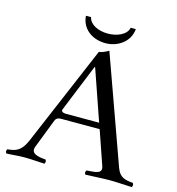

<svg xmlns="http://www.w3.org/2000/svg" viewBox="-117 -905 934 1011"><g transform="rotate(15 349.5 -399.5)"><path d="M498.6 -804H470.6C463.6 -765 411.6 -743 362.6 -743C309.6 -743 262.6 -765 254.6 -804H226.6C231.6 -734 289.6 -691 362.6 -691C428.6 -691 492.6 -733 498.6 -804ZM260.5 -278C238.5 -278 231.1 -286.1 235.3 -296.3L340.5 -555H343.5L439.5 -278ZM147.5 -69 207.5 -224C212.5 -237 218.5 -246 242.5 -246H451L514.5 -62C528.6 -21 488.1 -21.4 440.5 -18C434.5 -12 434.5 -1 440.5 5C477.5 4 532.5 0 571.5 0C612.5 0 655.5 4 692.5 5C698.5 -1 698.5 -12 692.5 -18C653.7 -21.5 620.5 -25 602.5 -76L393.5 -658C378.5 -649 354.5 -638 341.5 -638L109.5 -92C83.7 -31.3 53 -21 9.5 -18C3.5 -12 3.5 -1 9.5 5C46.5 4 69.5 0 108.5 0C149.5 0 179.5 4 216.5 5C222.5 -1 222.5 -12 216.5 -18C178.9 -20.6 131.3 -27.3 147.5 -69Z"/></g></svg>

Font: Libertinus Serif Display
Style: Regular
Weight: 400
Designer: Philipp H. Poll
Foundry: Khaled Hosny
Version: Version 6.1